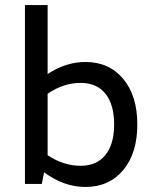

<svg xmlns="http://www.w3.org/2000/svg" viewBox="-20 -730 620 762"><path d="M319 12Q234 12 155 -46L146 0H79V-710H169V-436Q241 -484 319 -484Q413 -484 469 -417Q525 -350 525 -236Q525 -122 469 -55Q413 12 319 12ZM300 -72Q364 -72 398.5 -115Q433 -158 433 -236Q433 -315 398.5 -358Q364 -401 300 -401Q232 -401 169 -358V-114Q232 -72 300 -72Z"/></svg>

Font: Sometype Mono Medium
Style: Regular
Weight: 500
Monospace: yes
Designer: Ryoichi Tsunekawa
Foundry: Dharma Type
Version: Version 1.000; ttfautohint (v1.8.3)